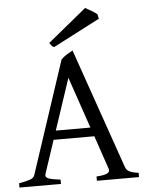

<svg xmlns="http://www.w3.org/2000/svg" viewBox="-57 -890 710 936"><g transform="rotate(-5 297.5 -422.0)"><path d="M370.1 -261.2 284.2 -512.2 200.7 -261.2ZM186 -217.3 131.8 -54.2Q127 -39.1 145 -32.2Q163.1 -25.4 203.1 -21V0H0V-21Q33.2 -26.9 52.7 -33.2Q72.3 -39.6 77.1 -54.2L258.8 -604Q270 -616.2 286.6 -626.2Q303.2 -636.2 315.9 -643.1L521 -54.2Q523.4 -47.4 527.8 -42Q532.2 -36.6 539.6 -32.7Q546.9 -28.8 558.1 -25.9Q569.3 -22.9 585 -21V0H378.9V-21Q417 -23.4 431.6 -30.8Q446.3 -38.1 440.9 -54.2L385.3 -217.3ZM228 -667.5Q219.7 -670.9 216.1 -675.5Q212.4 -680.2 206.1 -689.5L395 -844.2Q399.9 -841.3 408.2 -836.7Q416.5 -832 425.3 -826.9Q434.1 -821.8 441.4 -816.9Q448.7 -812 452.6 -808.1L457 -786.1Z"/></g></svg>

Font: Gentium Plus Am
Style: Regular
Weight: 400
Designer: J. Victor Gaultney, Annie Olsen, Iska Routamaa, Becca Hirsbrunner
Foundry: SIL International
Version: Version 5.000